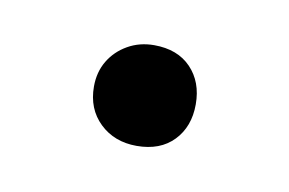

<svg xmlns="http://www.w3.org/2000/svg" viewBox="-30 -361 254 169"><g transform="rotate(10 97.5 -277.0)"><path d="M52 -277Q52 -290 58 -300Q64 -310 74.5 -316Q85 -322 98 -322Q119 -322 131 -309.5Q143 -297 143 -277Q143 -257 131 -244.5Q119 -232 98 -232Q78 -232 65 -244.5Q52 -257 52 -277Z"/></g></svg>

Font: Mona Sans VF XLt
Style: Regular
Weight: 200
Designer: Deni Anggara
Foundry: GitHub
Version: Version 2.000;Glyphs 3.2.3 (3260)